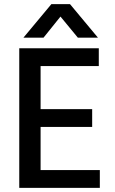

<svg xmlns="http://www.w3.org/2000/svg" viewBox="-20 -907 554 927"><path d="M190 -725H93L228 -887H318L453 -725H356L272 -827ZM462 0H73V-674H457V-588H176V-380H425V-294H176V-86H462Z"/></svg>

Font: Hind Guntur Medium
Style: Regular
Weight: 500
Designer: Manushi Parikh, Hitesh Malaviya
Foundry: Indian Type Foundry
Version: Version 1.000;PS 1.0;hotconv 1.0.86;makeotf.lib2.5.63406; tt